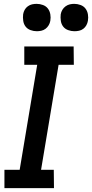

<svg xmlns="http://www.w3.org/2000/svg" viewBox="-20 -976 478 996"><path d="M3 0V-95H82L173 -640H106V-735H362L363 -640H284L193 -95H259L260 0ZM366 -814Q349 -814 333 -820Q317 -826 307.5 -838.5Q298 -851 295.5 -868Q293 -885 295 -902Q297 -914 303.5 -925Q310 -936 320.5 -943.5Q331 -951 342.5 -953.5Q354 -956 365 -956Q382 -956 398 -950Q414 -944 423.5 -931.5Q433 -919 436 -902Q439 -885 436 -868Q434 -856 428 -845Q422 -834 412 -826.5Q402 -819 390 -816.5Q378 -814 366 -814ZM171 -814Q154 -814 138 -820Q122 -826 112.5 -838.5Q103 -851 100.5 -868Q98 -885 100 -902Q102 -914 108 -925Q114 -936 124.5 -943.5Q135 -951 146.5 -953.5Q158 -956 170 -956Q187 -956 203 -950Q219 -944 228.5 -931.5Q238 -919 241 -902Q244 -885 241 -868Q239 -856 232.5 -845Q226 -834 216 -826.5Q206 -819 194 -816.5Q182 -814 171 -814Z"/></svg>

Font: Iosevka QP
Style: Bold Italic
Weight: 700
Italic angle: -9°
Designer: Belleve Invis
Foundry: Belleve Invis
Version: Version 20.0.0; ttfautohint (v1.8.4)